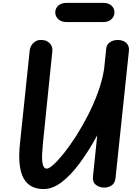

<svg xmlns="http://www.w3.org/2000/svg" viewBox="-20 -1276 940 1306"><path d="M277 10Q179 10 139 -66Q99 -142 116 -301.5L182.5 -936.5Q184 -950 193.2 -966Q202.5 -982 219.5 -993.5Q236.5 -1005 262 -1004Q296 -1004 317.8 -982.2Q339.5 -960.5 336 -927.5L272 -301.5Q268 -261 266.5 -229.2Q265 -197.5 267.8 -175Q270.5 -152.5 277.8 -140.8Q285 -129 298 -129Q314 -129 345 -157.2Q376 -185.5 415.8 -235.2Q455.5 -285 497.8 -351Q540 -417 578.8 -492.8Q617.5 -568.5 646.5 -648.2Q675.5 -728 688 -805.5L702.5 -945.5Q705 -972 726.8 -988Q748.5 -1004 780.5 -1004Q819.5 -1004 840 -983.2Q860.5 -962.5 857 -930L766 -67.5Q762.5 -30.5 740 -15.2Q717.5 0 689 0Q656 0 632.2 -18.8Q608.5 -37.5 612.5 -75.5L641.5 -355.5Q581.5 -245.5 520.2 -163.5Q459 -81.5 398 -35.8Q337 10 277 10ZM433 -1126Q398 -1126 377 -1145Q356 -1164 356 -1191.5Q356 -1219.5 377 -1238Q398 -1256.5 433 -1256.5H682.5Q718 -1256.5 738.2 -1238Q758.5 -1219.5 758.5 -1191.5Q758.5 -1165 738.2 -1145.5Q718 -1126 682.5 -1126Z"/></svg>

Font: Edu NSW ACT Cursive
Style: Regular
Weight: 400
Designer: Tina and Corey Anderson, Eben Sorkin, Mirko Velimirovic
Foundry: Sorkin Type Co.
Version: Version 2.000